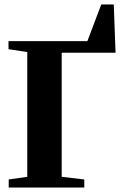

<svg xmlns="http://www.w3.org/2000/svg" viewBox="-20 -839 560 859"><path d="M497 -603H256V-48L357 -36V0H19V-36L102 -48V-606L18 -619V-655H371L433 -819H489Z"/></svg>

Font: Libra Serif Modern
Style: Bold
Weight: 700
Designer: Stefan Peev, Context Ltd
Foundry: Ascender Corporation
Version: Version 1.000